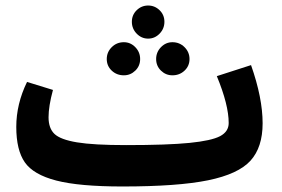

<svg xmlns="http://www.w3.org/2000/svg" viewBox="-20 -658 1021 696"><path d="M558.5 -536Q541 -518 517 -518Q493 -518 475.5 -536Q458 -554 458 -579Q458 -604 475.5 -621Q493 -638 517 -638Q541 -638 558.5 -621Q576 -604 576 -579Q576 -554 558.5 -536ZM429 -385Q403 -385 385 -402Q367 -419 367 -444Q367 -469 385 -487Q403 -505 429 -505Q453 -505 470.5 -487Q488 -469 488 -444Q488 -419 470.5 -402Q453 -385 429 -385ZM605 -505Q631 -505 649 -487Q667 -469 667 -444Q667 -419 649 -402Q631 -385 605 -385Q581 -385 563.5 -402Q546 -419 546 -444Q546 -469 563.5 -487Q581 -505 605 -505ZM890 -422Q932 -303 932 -211Q932 -124 888 -75.5Q844 -27 734.5 -4.5Q625 18 424 18Q267 18 184 -3.5Q101 -25 70 -69.5Q39 -114 39 -198Q39 -281 78 -361L172 -332Q156 -273 156 -233Q156 -193 177.5 -172.5Q199 -152 259 -142Q319 -132 437 -132Q587 -132 667 -140Q747 -148 778 -164.5Q809 -181 809 -212Q809 -278 766 -382Z"/></svg>

Font: FiraGO
Style: Bold
Weight: 700
Designer: bBox Type
Foundry: bBox Type GmbH
Version: Version 1.001;PS 001.001;hotconv 1.0.88;makeotf.lib2.5.64775